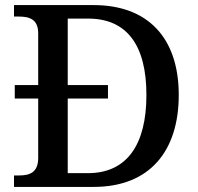

<svg xmlns="http://www.w3.org/2000/svg" viewBox="-20 -734 778 754"><path d="M35 0H348C569 0 682 -142 682 -361C682 -588 558 -714 348 -714H35V-669H53C95 -669 130 -659 130 -603V-400H38V-347H130V-114C130 -56 96 -45 55 -45H35ZM325 -54H246V-347H404V-400H246V-661H326C478 -661 555 -557 555 -361C555 -165 478 -54 325 -54Z"/></svg>

Font: Noto Serif Devanagari Medium
Style: Regular
Weight: 500
Designer: Universal Thirst, Indian Type Foundry and the Monotype Design Team
Foundry: Monotype Imaging Inc.
Version: Version 2.004